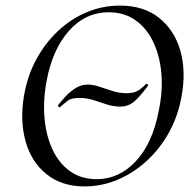

<svg xmlns="http://www.w3.org/2000/svg" viewBox="-20 -656 692 688"><path d="M195 -272Q194 -270 190.5 -273Q187 -276 188 -279Q199 -293 214.5 -310Q230 -327 250.5 -340Q271 -353 294 -353Q313 -353 335.5 -345.5Q358 -338 383 -330Q408 -322 433 -322Q460 -322 475 -331.5Q490 -341 503 -355Q505 -357 508.5 -354Q512 -351 510 -348Q476 -303 456.5 -288.5Q437 -274 411 -274Q387 -274 363.5 -281.5Q340 -289 316 -297Q292 -305 265 -305Q236 -305 224 -296Q212 -287 195 -272ZM283 12Q201 12 146.5 -32Q92 -76 71.5 -150Q51 -224 66 -313Q78 -384 110 -443Q142 -502 188.5 -545.5Q235 -589 291.5 -612.5Q348 -636 410 -636Q495 -636 550 -592Q605 -548 626 -475Q647 -402 631 -313Q618 -239 584.5 -179.5Q551 -120 503 -77Q455 -34 399 -11Q343 12 283 12ZM326 -14Q407 -14 467 -78.5Q527 -143 549 -260Q564 -332 558 -395.5Q552 -459 528 -508Q504 -557 464 -584.5Q424 -612 370 -612Q286 -612 227 -545.5Q168 -479 147 -366Q134 -297 139.5 -233.5Q145 -170 168 -120.5Q191 -71 231 -42.5Q271 -14 326 -14Z"/></svg>

Font: Cormorant Medium
Style: Italic
Weight: 500
Italic angle: -10°
Designer: Christian Thalmann (Catharsis Fonts)
Foundry: Catharsis Fonts
Version: Version 4.000